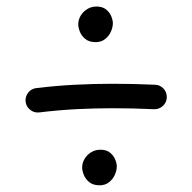

<svg xmlns="http://www.w3.org/2000/svg" viewBox="-20 -619 574 573"><path d="M56.5 -315.4Q58.2 -300.4 70.3 -291.1Q82.3 -281.7 97.2 -283.5Q153.4 -290.3 207.6 -293.2Q261.8 -296 316.4 -296Q376.7 -296 439.1 -293.1Q454.6 -292.5 465.9 -302.7Q477.2 -312.9 477.7 -327.8Q478.3 -343.3 468.2 -354.4Q458.1 -365.5 442.7 -366.1Q379.2 -369 316.4 -369Q259.7 -369 203.5 -366.1Q147.3 -363.2 88.3 -356.1Q73.4 -354.4 64 -342.3Q54.7 -330.3 56.5 -315.4ZM213.5 -546.4Q213.5 -537 218.3 -524.6Q223.1 -512.1 234.6 -502.7Q246 -493.3 265.6 -493.3Q282 -493.3 293.4 -502.2Q304.9 -511 310.8 -524.2Q316.8 -537.3 316.8 -549.8Q316.8 -559.1 311.9 -570.7Q307.1 -582.3 296.4 -590.9Q285.8 -599.5 268.1 -599.5Q252.6 -599.5 240.3 -591.9Q227.9 -584.2 220.7 -572.1Q213.5 -560 213.5 -546.4ZM225.2 -119.1Q225.2 -109.8 230 -97.4Q234.9 -84.9 246.3 -75.5Q257.7 -66 277.3 -66Q293.7 -66 305.1 -74.9Q316.6 -83.8 322.5 -96.9Q328.5 -110 328.5 -122.6Q328.5 -131.9 323.6 -143.5Q318.8 -155 308.2 -163.6Q297.5 -172.2 279.8 -172.2Q264.3 -172.2 252 -164.6Q239.6 -157 232.4 -144.9Q225.2 -132.8 225.2 -119.1Z"/></svg>

Font: Mikhak VF
Style: Regular
Weight: 100
Designer: Amin Abedi
Version: Version 3.001